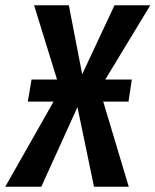

<svg xmlns="http://www.w3.org/2000/svg" viewBox="-60 -711 592 731"><path d="M441.9 -408.2 429.2 -324.2H333L430.2 0H297.9L234.9 -303.2L97.2 0H-40L144 -324.2H45.9L60.1 -408.2H157.2L69.8 -690.9H202.1L252.9 -428.2L376 -690.9H512.2L340.8 -408.2Z"/></svg>

Font: Fira Sans Compressed Medium
Style: Italic
Weight: 500
Width: 3
Italic angle: -8°
Designer: Carrois Corporate & Edenspiekermann AG
Foundry: Carrois Corporate GbR & Edenspiekermann AG
Version: Version 4.203;PS 004.203;hotconv 1.0.88;makeotf.lib2.5.64775